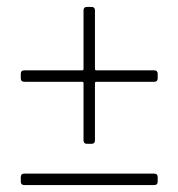

<svg xmlns="http://www.w3.org/2000/svg" viewBox="-20 -552 515 554"><path d="M435 -339V-326Q435 -316 425 -316H258Q254 -316 254 -312V-147Q254 -137 244 -137H231Q221 -137 221 -147V-312Q221 -316 217 -316H50Q40 -316 40 -326V-339Q40 -349 50 -349H217Q221 -349 221 -353V-522Q221 -532 231 -532H244Q254 -532 254 -522V-353Q254 -349 258 -349H425Q435 -349 435 -339ZM40 -28V-41Q40 -51 50 -51H425Q435 -51 435 -41V-28Q435 -18 425 -18H50Q40 -18 40 -28Z"/></svg>

Font: Barlow Semi Condensed ExLight
Style: Regular
Weight: 275
Width: 4
Designer: Jeremy Tribby
Foundry: Tribby Type
Version: Version 1.408